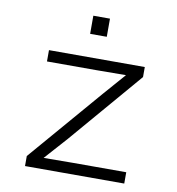

<svg xmlns="http://www.w3.org/2000/svg" viewBox="-82 -812 815 886"><g transform="rotate(10 325.0 -369.0)"><path d="M94 0V-47L389 -390L480 -494L341 -493H110V-546H559V-499L266 -157L172 -52L312 -53H559V0ZM284 -653V-738H362V-653Z"/></g></svg>

Font: Azeret Mono ExtraLight
Style: Regular
Weight: 250
Designer: Martin Vácha
Foundry: Displaay
Version: Version 1.002